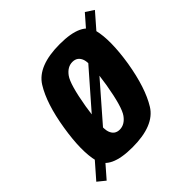

<svg xmlns="http://www.w3.org/2000/svg" viewBox="-230 -767 936 936"><g transform="rotate(-45 238.0 -299.0)"><path d="M-56.5 -2.5 -17 29.5 531 -599.5 489 -627ZM187 4Q337 4 386.5 -76Q436 -156 460 -300Q482.5 -442.5 462.5 -522.8Q442.5 -603 292 -603Q141 -603 91.2 -523.2Q41.5 -443.5 18.5 -300Q-4.5 -157.5 15.8 -76.8Q36 4 187 4ZM204 -101Q169.5 -101 157.8 -135.5Q146 -170 167 -299.5Q189 -428.5 214.2 -463.2Q239.5 -498 274 -498Q309 -498 320.8 -463.5Q332.5 -429 311.5 -299.5Q289.5 -170.5 264 -135.8Q238.5 -101 204 -101Z"/></g></svg>

Font: Anybody Condensed
Style: Bold Italic
Weight: 700
Width: 3
Italic angle: -10°
Version: Version 1.113;gftools[0.9.25]